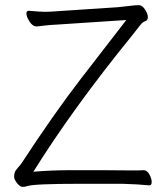

<svg xmlns="http://www.w3.org/2000/svg" viewBox="-20 -723 640 748"><path d="M374 -60 502 -59Q524 -59 539 -60H540Q553 -60 562 -43.5Q571 -27 571 -14Q571 -1 562 -1H560Q522 -5 457 -7H292Q112 -7 86 2Q78 5 68 5Q58 5 46.5 -9.5Q35 -24 35 -34Q35 -44 37.5 -51.5Q40 -59 50 -70Q60 -81 64 -87Q188 -277 293.5 -414Q399 -551 472 -645L199 -627Q175 -626 154.5 -623.5Q134 -621 124 -620H123Q107 -620 95 -639Q83 -658 83 -669.5Q83 -681 91 -681H93Q137 -677 155.5 -677Q174 -677 198 -679L440 -695Q463 -697 485 -700Q507 -703 520.5 -703Q534 -703 545 -686Q556 -669 556 -656.5Q556 -644 546 -640.5Q536 -637 529.5 -629Q523 -621 494 -584Q264 -301 110 -54Q182 -60 254 -60Z"/></svg>

Font: LXGW WenKai Light
Style: Regular
Weight: 300
Designer: LXGW / Fontworks Inc.
Foundry: LXGW / Fontworks Inc.
Version: Version 1.501; October 10, 2024